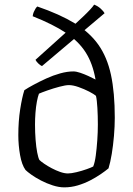

<svg xmlns="http://www.w3.org/2000/svg" viewBox="-20 -808 573 828"><path d="M257 0Q234 0 207.5 -8.5Q181 -17 157 -29.5Q133 -42 115.5 -54.5Q98 -67 90 -75Q74 -97 66.5 -139.5Q59 -182 59 -225Q59 -285 67 -336.5Q75 -388 85 -419Q100 -429 125 -442.5Q150 -456 179.5 -469.5Q209 -483 239.5 -491.5Q270 -500 296 -500Q309 -500 326.5 -494Q344 -488 361.5 -480Q379 -472 392 -465Q380 -534 349.5 -582Q319 -630 264 -666.5Q209 -703 121 -738Q122 -748 125.5 -756Q129 -764 133 -770.5Q137 -777 141 -780Q237 -747 301.5 -708Q366 -669 404 -615.5Q442 -562 458.5 -485.5Q475 -409 475 -300Q475 -263 471.5 -222Q468 -181 462 -144.5Q456 -108 448 -82Q435 -71 414.5 -57Q394 -43 369 -30Q344 -17 315.5 -8.5Q287 0 257 0ZM273 -60Q287 -60 310 -65.5Q333 -71 354 -78.5Q375 -86 382 -90Q389 -107 393 -137Q397 -167 399.5 -202.5Q402 -238 402 -271Q402 -289 401.5 -307.5Q401 -326 400 -342.5Q399 -359 397.5 -372.5Q396 -386 394 -394Q386 -402 364.5 -413Q343 -424 319 -432.5Q295 -441 277 -441Q263 -441 236.5 -434Q210 -427 184.5 -418Q159 -409 148 -404Q143 -391 139 -369.5Q135 -348 133 -322Q131 -296 131 -271Q131 -237 133.5 -205Q136 -173 140.5 -150Q145 -127 150 -118Q156 -112 170.5 -102Q185 -92 203 -82.5Q221 -73 239.5 -66.5Q258 -60 273 -60ZM161 -523Q154 -526 145.5 -534Q137 -542 133 -550L293 -694Q319 -718 337.5 -735.5Q356 -753 368.5 -766.5Q381 -780 386 -788Q402 -782 414.5 -770.5Q427 -759 431 -751Z"/></svg>

Font: Texturina Medium 12pt ExtraLight
Style: Regular
Weight: 250
Version: Version 1.002